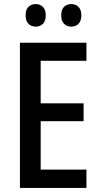

<svg xmlns="http://www.w3.org/2000/svg" viewBox="-20 -924 494 944"><path d="M405 0H78V-714H405V-625H180V-416H391V-328H180V-90H405ZM106 -849Q106 -877 120 -890.5Q134 -904 156 -904Q177 -904 191 -890Q205 -876 205 -849Q205 -821 191 -807Q177 -793 156 -793Q134 -793 120 -807Q106 -821 106 -849ZM281 -849Q281 -877 295 -890.5Q309 -904 331 -904Q352 -904 366 -890Q380 -876 380 -849Q380 -821 366 -807Q352 -793 331 -793Q309 -793 295 -807Q281 -821 281 -849Z"/></svg>

Font: Noto Sans Condensed Medium
Style: Regular
Weight: 500
Width: 3
Designer: Monotype Design Team
Foundry: Monotype Imaging Inc.
Version: Version 2.013; ttfautohint (v1.8.4.7-5d5b)